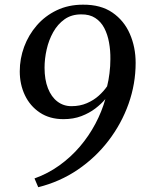

<svg xmlns="http://www.w3.org/2000/svg" viewBox="-20 -768 617 821"><path d="M143.5 32.5 127.5 -5Q185 -25.5 234 -60.8Q283 -96 321.8 -141.5Q360.5 -187 388 -239Q415.5 -291 430.5 -344.5Q413 -323.5 387.5 -304Q362 -284.5 328 -271.5Q294 -258.5 251.5 -258.5Q192.5 -258.5 150.5 -286.5Q108.5 -314.5 86.5 -360.8Q64.5 -407 64.5 -463Q64.5 -517 83.2 -567.8Q102 -618.5 137.2 -659.2Q172.5 -700 222.5 -724Q272.5 -748 335 -748Q411 -748.5 460.8 -714.2Q510.5 -680 535.2 -623.2Q560 -566.5 560 -499Q560 -409.5 529.8 -324.2Q499.5 -239 444 -166.5Q388.5 -94 312.2 -42.2Q236 9.5 143.5 32.5ZM285.5 -314Q322 -314 351.5 -326.8Q381 -339.5 402.5 -359Q424 -378.5 438 -399Q444.5 -424.5 448.2 -455Q452 -485.5 452 -515Q452.5 -552 446.2 -586.5Q440 -621 425.8 -648.2Q411.5 -675.5 387.2 -691.2Q363 -707 327 -706.5Q285.5 -706.5 256 -685.5Q226.5 -664.5 207.5 -630.5Q188.5 -596.5 179.5 -556.5Q170.5 -516.5 170.5 -478.5Q170.5 -427.5 185 -390.5Q199.5 -353.5 225.5 -333.8Q251.5 -314 285.5 -314Z"/></svg>

Font: Merriweather 60pt
Style: Italic
Weight: 400
Italic angle: -7.8°
Version: Version 2.101